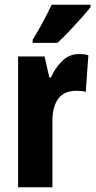

<svg xmlns="http://www.w3.org/2000/svg" viewBox="-20 -786 404 806"><path d="M311 -559Q319 -559 328 -558.5Q337 -558 351 -554L340 -400Q332 -403 321.5 -404Q311 -405 302 -405Q249 -405 224.5 -371.5Q200 -338 200 -279V0H56V-549H167L187 -461H194Q209 -497 239 -528Q269 -559 311 -559ZM360 -756Q347 -739 323 -712Q299 -685 272 -656.5Q245 -628 221 -606H117V-619Q142 -659 161.5 -696Q181 -733 197 -766H360Z"/></svg>

Font: Noto Sans Malayalam ExtraCondensed ExtraBold
Style: Regular
Weight: 800
Width: 2
Designer: Jelle Bosma - Monotype Design Team
Foundry: Monotype Imaging Inc.
Version: Version 2.104; ttfautohint (v1.8.4.7-5d5b)